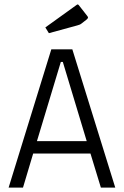

<svg xmlns="http://www.w3.org/2000/svg" viewBox="-20 -848 560 868"><path d="M389 -154H130L84 0H19L212 -625H307L501 0H436ZM372 -210 264 -568H255L147 -210ZM185 -724 324 -824Q329 -828 331 -828Q333 -828 336 -825L372 -779Q378 -772 378 -769Q378 -765 372 -760L349 -742Q342 -736 329 -733L201 -698Z"/></svg>

Font: Changa ExtraLight
Style: Regular
Weight: 275
Designer: Eduardo Rodriguez Tunni
Foundry: Eduardo Rodriguez Tunni
Version: Version 2.002; ttfautohint (v1.5) -l 8 -r 50 -G 200 -x 14 -H